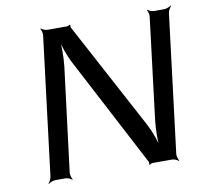

<svg xmlns="http://www.w3.org/2000/svg" viewBox="-76 -742 883 834"><g transform="rotate(-10 365.5 -324.5)"><path d="M641 -20 716 -629C717 -638 725 -653 731 -658L729 -660C723 -655 708 -649 699 -649H654C645 -649 630 -655 626 -660L624 -658C628 -653 632 -638 631 -629L576 -180C571 -137 571 -82 576 -51L580 -52C575 -83 557 -133 538 -169L286 -640C284 -643 284 -650 285 -653L282 -654C280 -652 274 -649 270 -649H184C175 -649 160 -655 156 -660L154 -658C158 -653 162 -638 161 -629L86 -20C85 -11 78 4 72 9L74 11C79 6 95 0 104 0H149C158 0 172 6 177 11L179 9C175 4 170 -11 171 -20L228 -477C233 -521 233 -577 228 -608L224 -607C229 -576 246 -525 266 -488L517 -9C519 -6 519 1 518 4L520 6C523 3 529 0 533 0H619C628 0 642 6 647 11L649 9C645 4 640 -11 641 -20Z"/></g></svg>

Font: Gamestation Storm Oblique 
Style: Italic
Weight: 400
Designer: Jonas Hecksher
Foundry: Jonas Hecksher, Playtypeª, e-types AS
Version: Version 1.003